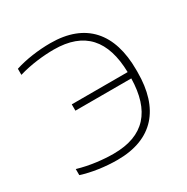

<svg xmlns="http://www.w3.org/2000/svg" viewBox="-125 -619 720 738"><g transform="rotate(-30 234.5 -250.0)"><path d="M427 -244V-256C427 -416 349 -509 192 -509C139 -509 81 -501 35 -486V-459C88 -475 147 -481 191 -481C327 -481 391 -406 394 -264H146V-236H394C391 -94 327 -19 191 -19C147 -19 88 -25 35 -41V-14C81 1 139 9 192 9C349 9 427 -84 427 -244Z"/></g></svg>

Font: LT Wave Alt Thin
Style: Regular
Weight: 100
Designer: Daniel Lyons
Version: Version 2.5 (Glyphs App)